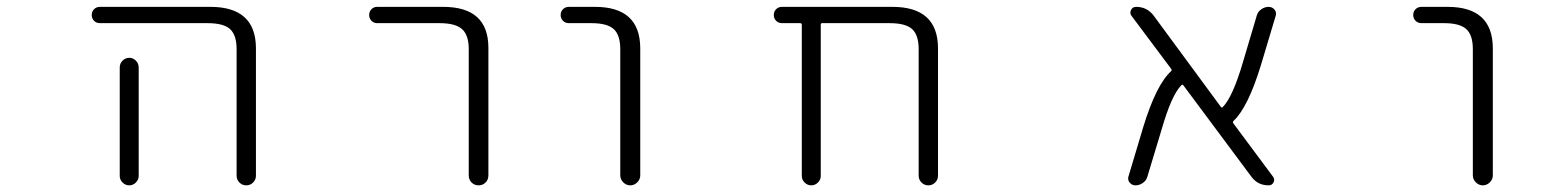

<svg xmlns="http://www.w3.org/2000/svg" viewBox="-20 -565 4540 563"><path d="M273.4 -497.1Q262.7 -497.1 255.9 -503.9Q249 -510.7 249 -521Q249 -531.2 255.9 -538.1Q262.7 -544.9 273.4 -544.9H596.7Q729.5 -544.9 730.5 -424.8V-49.8Q730.5 -38.1 722.2 -29.8Q713.9 -21.5 702.1 -21.5Q690.4 -21.5 682.1 -29.8Q673.8 -38.1 673.8 -49.8V-420.9Q673.8 -461.9 654.8 -479.5Q635.7 -497.1 588.9 -497.1ZM386.7 -367.2V-72.3V-48.8Q386.7 -38.1 378.4 -29.8Q370.1 -21.5 358.9 -21.5Q347.7 -21.5 339.4 -29.8Q331.1 -38.1 331.1 -48.8V-72.3V-367.2Q331.1 -378.9 339.4 -387.2Q347.7 -395.5 358.9 -395.5Q370.1 -395.5 378.4 -387.2Q386.7 -378.9 386.7 -367.2Z M1085.9 -497.1Q1076.2 -497.1 1069.3 -503.9Q1062.5 -510.7 1062.5 -521Q1062.5 -531.2 1069.3 -538.1Q1076.2 -544.9 1085.9 -544.9H1279.3Q1412.1 -544.9 1412.1 -424.8V-50.8Q1412.1 -38.1 1403.8 -29.8Q1395.5 -21.5 1383.3 -21.5Q1371.1 -21.5 1362.8 -29.8Q1354.5 -38.1 1354.5 -50.8V-420.9Q1354.5 -461.9 1335 -479.5Q1315.4 -497.1 1269.5 -497.1Z M1648.4 -497.1Q1637.7 -497.1 1630.9 -503.9Q1624 -510.7 1624 -521Q1624 -531.2 1630.9 -538.1Q1637.7 -544.9 1648.4 -544.9H1724.6Q1856.4 -544.9 1857.4 -424.8V-50.8Q1857.4 -39.1 1848.6 -30.3Q1839.8 -21.5 1828.1 -21.5Q1816.4 -21.5 1807.6 -30.3Q1798.8 -39.1 1798.8 -50.8V-420.9Q1798.8 -461.9 1779.8 -479.5Q1760.7 -497.1 1714.8 -497.1Z M2673.8 -420.9Q2673.8 -461.9 2654.8 -479.5Q2635.7 -497.1 2588.9 -497.1H2390.6Q2386.7 -497.1 2386.7 -492.2V-48.8Q2386.7 -38.1 2378.4 -29.8Q2370.1 -21.5 2358.9 -21.5Q2347.7 -21.5 2339.4 -29.8Q2331.1 -38.1 2331.1 -48.8V-492.2Q2331.1 -497.1 2326.2 -497.1H2273.4Q2262.7 -497.1 2255.9 -503.9Q2249 -510.7 2249 -521Q2249 -531.2 2255.9 -538.1Q2262.7 -544.9 2273.4 -544.9H2596.7Q2729.5 -544.9 2730.5 -424.8V-49.8Q2730.5 -38.1 2722.2 -29.8Q2713.9 -21.5 2702.1 -21.5Q2690.4 -21.5 2682.1 -29.8Q2673.8 -38.1 2673.8 -49.8Z M3712.9 -46.9Q3718.8 -39.1 3714.4 -30.3Q3710 -21.5 3700.2 -21.5Q3668 -21.5 3649.4 -46.9L3450.2 -314.5Q3447.3 -318.4 3444.3 -315.4Q3415 -286.1 3385.7 -183.6L3344.7 -47.9Q3341.8 -36.1 3331.5 -28.8Q3321.3 -21.5 3309.6 -21.5Q3298.8 -21.5 3292 -30.3Q3288.1 -35.2 3288.1 -42Q3288.1 -44.9 3289.1 -47.9L3332 -191.4Q3370.1 -316.4 3414.1 -356.4Q3417 -359.4 3414.1 -363.3L3297.9 -518.6Q3292 -526.4 3296.4 -535.6Q3300.8 -544.9 3311.5 -544.9Q3343.8 -544.9 3363.3 -518.6L3559.6 -252Q3562.5 -248 3565.4 -251Q3594.7 -280.3 3625 -383.8L3665 -518.6Q3668 -530.3 3678.2 -537.6Q3688.5 -544.9 3700.2 -544.9Q3710.9 -544.9 3717.8 -536.1Q3721.7 -531.2 3721.7 -524.4Q3721.7 -521.5 3720.7 -518.6L3677.7 -375Q3639.6 -250 3596.7 -210Q3593.8 -207 3596.7 -203.1Z M4148.4 -497.1Q4137.7 -497.1 4130.9 -503.9Q4124 -510.7 4124 -521Q4124 -531.2 4130.9 -538.1Q4137.7 -544.9 4148.4 -544.9H4224.6Q4356.4 -544.9 4357.4 -424.8V-50.8Q4357.4 -39.1 4348.6 -30.3Q4339.8 -21.5 4328.1 -21.5Q4316.4 -21.5 4307.6 -30.3Q4298.8 -39.1 4298.8 -50.8V-420.9Q4298.8 -461.9 4279.8 -479.5Q4260.7 -497.1 4214.8 -497.1Z"/></svg>

Font: Rounded-L Mgen+ 1mn light
Style: Regular
Weight: 200
Designer: [Source Han Sans]
Ryoko NISHIZUKA  (kana & ideographs); Paul D. Hunt (Latin, Greek & Cyrillic); Wenlong ZHANG  (bopomofo
Version: Version 1.059.20150602